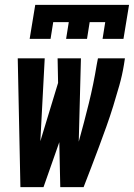

<svg xmlns="http://www.w3.org/2000/svg" viewBox="-20 -770 551 790"><path d="M64 0 53 -530H164L146 -189L219 -429L217 -530H313L304 -187Q326 -266 345.5 -345Q365 -424 378 -504L383 -530H494L490 -504Q483 -461 471 -418.5Q459 -376 446 -334Q433 -292 418 -250Q403 -208 387.5 -166.5Q372 -125 356 -83Q340 -41 324 0H228L224 -185L159 0ZM102 -610 125 -750H511L488 -610H402L413 -679H349L338 -610H252L263 -679H199L188 -610Z"/></svg>

Font: Iosevka Slab Heavy
Style: Italic
Weight: 900
Italic angle: -9°
Monospace: yes
Designer: Belleve Invis
Foundry: Belleve Invis
Version: Version 11.1.0; ttfautohint (v1.8.3)